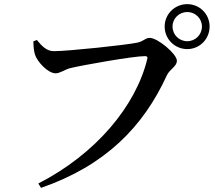

<svg xmlns="http://www.w3.org/2000/svg" viewBox="-20 -858 1040 927"><path d="M775 -730C775 -669 824 -621 884 -621C944 -621 992 -669 992 -730C992 -790 944 -838 884 -838C824 -838 775 -790 775 -730ZM813 -730C813 -769 845 -800 884 -800C923 -800 955 -769 955 -730C955 -690 923 -659 884 -659C845 -659 813 -690 813 -730ZM240 -611C204 -611 180 -638 158 -665L141 -658C142 -631 143 -614 149 -594C159 -562 210 -504 249 -504C270 -504 294 -523 319 -529C376 -543 623 -587 680 -587C689 -587 694 -584 691 -573C636 -347 444 -115 165 28L178 49C490 -59 672 -247 785 -493C800 -526 834 -536 834 -565C834 -597 742 -675 703 -675C680 -675 676 -659 642 -652C591 -641 310 -611 240 -611Z"/></svg>

Font: Noto Serif CJK HK SemiBold
Style: Regular
Weight: 600
Designer: Ryoko NISHIZUKA 西塚涼子 (kana & ideographs); Frank Grießhammer (Latin, Greek & Cyrillic); Wenlong ZHANG 张文龙 (bopomofo); San
Foundry: Adobe
Version: Version 2.001;hotconv 1.1.0;makeotfexe 2.6.0